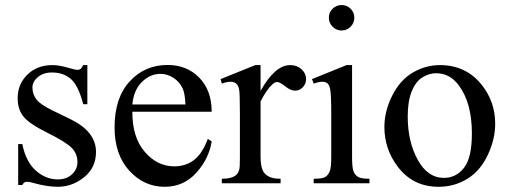

<svg xmlns="http://www.w3.org/2000/svg" viewBox="-20 -714 1984 748"><path d="M320.3 -460.4V-308.1H304.2Q285.6 -379.9 256.6 -405.8Q227.5 -431.6 182.6 -431.6Q148.4 -431.6 127.4 -413.6Q106.4 -395.5 106.4 -373.5Q106.4 -346.2 122.1 -326.7Q137.2 -306.6 183.6 -284.2L254.9 -249.5Q354 -201.2 354 -122.1Q354 -61 307.9 -23.7Q261.7 13.7 204.6 13.7Q163.6 13.7 110.8 -1Q94.7 -5.9 84.5 -5.9Q73.2 -5.9 66.9 6.8H50.8V-152.8H66.9Q80.6 -84.5 119.1 -49.8Q157.7 -15.1 205.6 -15.1Q239.3 -15.1 260.5 -34.9Q281.7 -54.7 281.7 -82.5Q281.7 -116.2 258.1 -139.2Q234.4 -162.1 163.6 -197.3Q92.8 -232.4 70.8 -260.7Q48.8 -288.6 48.8 -331.1Q48.8 -386.2 86.7 -423.3Q124.5 -460.4 184.6 -460.4Q210.9 -460.4 248.5 -449.2Q273.4 -441.9 281.7 -441.9Q289.6 -441.9 293.9 -445.3Q298.3 -448.7 304.2 -460.4Z M495.6 -278.8Q495.1 -179.2 543.9 -122.6Q592.8 -65.9 658.7 -65.9Q702.6 -65.9 735.1 -90.1Q767.6 -114.3 789.6 -172.9L804.7 -163.1Q794.4 -96.2 745.1 -41.3Q695.8 13.7 621.6 13.7Q541 13.7 483.6 -49.1Q426.3 -111.8 426.3 -217.8Q426.3 -332.5 485.1 -396.7Q543.9 -460.9 632.8 -460.9Q708 -460.9 756.3 -411.4Q804.7 -361.8 804.7 -278.8ZM495.6 -307.1H702.6Q700.2 -350.1 692.4 -367.7Q680.2 -395 656 -410.6Q631.8 -426.3 605.5 -426.3Q564.9 -426.3 533 -394.8Q501 -363.3 495.6 -307.1Z M995.1 -460.4V-359.9Q1051.3 -460.4 1110.4 -460.4Q1137.2 -460.4 1154.8 -444.1Q1172.4 -427.7 1172.4 -406.2Q1172.4 -387.2 1159.7 -374Q1147 -360.8 1129.4 -360.8Q1112.3 -360.8 1091.1 -377.7Q1069.8 -394.5 1059.6 -394.5Q1050.8 -394.5 1040.5 -384.8Q1018.6 -364.7 995.1 -318.8V-104.5Q995.1 -67.4 1004.4 -48.3Q1010.7 -35.2 1026.9 -26.4Q1043 -17.6 1073.2 -17.6V0H844.2V-17.6Q878.4 -17.6 895 -28.3Q907.2 -36.1 912.1 -53.2Q914.6 -61.5 914.6 -100.6V-273.9Q914.6 -352.1 911.4 -366.9Q908.2 -381.8 899.7 -388.7Q891.1 -395.5 878.4 -395.5Q863.3 -395.5 844.2 -388.2L839.4 -405.8L974.6 -460.4Z M1311 -694.3Q1331.5 -694.3 1345.9 -679.9Q1360.4 -665.5 1360.4 -645Q1360.4 -624.5 1345.9 -609.9Q1331.5 -595.2 1311 -595.2Q1290.5 -595.2 1275.9 -609.9Q1261.2 -624.5 1261.2 -645Q1261.2 -665.5 1275.6 -679.9Q1290 -694.3 1311 -694.3ZM1351.6 -460.4V-101.1Q1351.6 -59.1 1357.7 -45.2Q1363.8 -31.2 1375.7 -24.4Q1387.7 -17.6 1419.4 -17.6V0H1202.1V-17.6Q1234.9 -17.6 1246.1 -23.9Q1257.3 -30.3 1263.9 -44.9Q1270.5 -59.6 1270.5 -101.1V-273.4Q1270.5 -346.2 1266.1 -367.7Q1262.7 -383.3 1255.4 -389.4Q1248 -395.5 1235.4 -395.5Q1221.7 -395.5 1202.1 -388.2L1195.3 -405.8L1330.1 -460.4Z M1693.8 -460.4Q1795.4 -460.4 1856.9 -383.3Q1909.2 -317.4 1909.2 -231.9Q1909.2 -171.9 1880.4 -110.4Q1851.6 -48.8 1801 -17.6Q1750.5 13.7 1688.5 13.7Q1587.4 13.7 1527.8 -66.9Q1477.5 -134.8 1477.5 -219.2Q1477.5 -280.8 1508.1 -341.6Q1538.6 -402.3 1588.4 -431.4Q1638.2 -460.4 1693.8 -460.4ZM1678.7 -428.7Q1652.8 -428.7 1626.7 -413.3Q1600.6 -397.9 1584.5 -359.4Q1568.4 -320.8 1568.4 -260.3Q1568.4 -162.6 1607.2 -91.8Q1646 -21 1709.5 -21Q1756.8 -21 1787.6 -60.1Q1818.4 -99.1 1818.4 -194.3Q1818.4 -313.5 1767.1 -381.8Q1732.4 -428.7 1678.7 -428.7Z"/></svg>

Font: Jameel Khushkhati
Style: Regular
Weight: 400
Version: Version 3.5